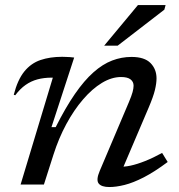

<svg xmlns="http://www.w3.org/2000/svg" viewBox="-20 -744 722 774"><path d="M41.5 -360 35.5 -362Q51 -422.5 78 -455.8Q105 -489 143.2 -502Q181.5 -515 230.5 -515Q238.5 -515 246.2 -514.5Q254 -514 262.2 -513.8Q270.5 -513.5 279 -512L187.5 -231.5H204.5Q244.5 -311 282 -365.2Q319.5 -419.5 356.8 -452.5Q394 -485.5 432 -500Q470 -514.5 510 -514.5Q562.5 -514.5 586.8 -489.8Q611 -465 611 -428Q611 -408 604.5 -381Q598 -354 579 -309.5L465 -42L455.5 -72Q479 -70.5 506 -76.2Q533 -82 565 -94.8Q597 -107.5 633.5 -127.5L656 -91Q603 -51.5 559.8 -29.2Q516.5 -7 482.2 1.5Q448 10 421 10Q389 10 377.8 -4.2Q366.5 -18.5 382 -55L499.5 -332Q510.5 -358 514.5 -373Q518.5 -388 518.5 -398.5Q518.5 -414.5 506.2 -424Q494 -433.5 468 -433.5Q430 -433.5 390.8 -409.8Q351.5 -386 314.8 -343.2Q278 -300.5 247.2 -243.5Q216.5 -186.5 195.5 -120.5L157 0H63L193 -431Q192 -431 190.5 -431Q189 -431 188 -431Q157 -431 131 -424Q105 -417 83 -401.5Q61 -386 41.5 -360ZM400 -560 536 -723.5H647.5L642.5 -705L454.5 -560Z"/></svg>

Font: Newsreader 7pt
Style: Italic
Weight: 400
Italic angle: -17°
Designer: Hugues Gentile
Foundry: Production Type
Version: Version 1.003